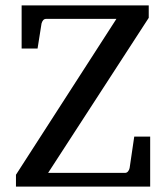

<svg xmlns="http://www.w3.org/2000/svg" viewBox="-20 -691 615 711"><path d="M39.1 0V-43.9L411.1 -621.1H150.9Q144 -621.1 139.9 -616.2Q135.7 -611.3 133.8 -604L119.1 -511.2H60.1V-670.9H530.8V-625L158.2 -50.8H442.9Q449.7 -50.8 454.1 -56.2Q458.5 -61.5 460 -68.8L477.1 -185.1H536.1V0Z"/></svg>

Font: Tagmukay Beta
Style: Regular
Weight: 400
Designer: Peter Martin
Foundry: SIL International
Version: Version 2.000; dev 82b92eM